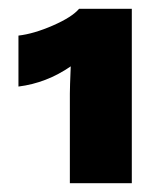

<svg xmlns="http://www.w3.org/2000/svg" viewBox="-20 -750 358 437"><path d="M160 -730H280V-333H139V-537Q139 -551 141 -599Q86 -561 22 -553V-669Q57 -673 100.5 -692Q144 -711 160 -730Z"/></svg>

Font: Elaine Sans ExtraBold
Style: Regular
Weight: 800
Designer: Wei Huang
Foundry: Wei Huang
Version: Version 2.001;December 24, 2019;FontCreator 12.0.0.2547 64-b